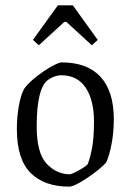

<svg xmlns="http://www.w3.org/2000/svg" viewBox="-20 -688 488 717"><path d="M239 9Q145 9 94 -42.5Q43 -94 43 -206Q43 -252 50.5 -293Q58 -334 70 -356Q80 -371 100 -388.5Q120 -406 142 -421Q164 -436 183 -445.5Q202 -455 210 -455Q306 -455 355.5 -401Q405 -347 405 -243Q405 -193 396.5 -149.5Q388 -106 377 -82Q368 -71 349 -55.5Q330 -40 308 -25Q286 -10 267 -0.5Q248 9 239 9ZM241 -37Q248 -38 262.5 -45.5Q277 -53 290.5 -61.5Q304 -70 307 -74Q316 -95 323.5 -134Q331 -173 331 -234Q331 -314 300 -360.5Q269 -407 208 -407Q185 -407 160 -390Q139 -376 128 -332.5Q117 -289 117 -216Q117 -118 153 -78Q189 -38 241 -37ZM125 -519 103 -539 196 -668H252L345 -539L323 -519L228 -606H220Z"/></svg>

Font: Grenze Gotisch Light
Style: Regular
Weight: 300
Designer: Renata Polastri
Foundry: Omnibus-Type
Version: Version 1.001